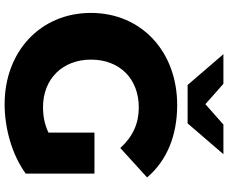

<svg xmlns="http://www.w3.org/2000/svg" viewBox="-96 -852 963 810"><g transform="rotate(90 385.0 -447.5)"><path d="M540 -365V-171C504 -154 469 -148 432 -148C313 -148 232 -231 232 -350C232 -472 313 -552 434 -552C501 -552 557 -527 605 -474L729 -587C660 -669 554 -714 424 -714C198 -714 35 -563 35 -350C35 -137 198 14 420 14C522 14 633 -17 713 -75V-365ZM631 -909H506L420 -833L334 -909H209L339 -758H501Z"/></g></svg>

Font: Montserrat-Alt1 ExtBd
Style: Regular
Weight: 800
Designer: Differentunic
Foundry: Differentunic
Version: Version 7.222